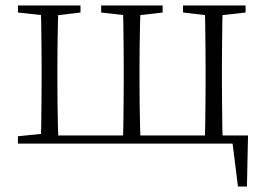

<svg xmlns="http://www.w3.org/2000/svg" viewBox="-20 -528 973 706"><path d="M130 0Q131 -24 131.5 -64.5Q132 -105 132.5 -148.5Q133 -192 133 -226V-283Q133 -316 132.5 -359.5Q132 -403 131.5 -443.5Q131 -484 130 -508H195Q194 -484 193 -443.5Q192 -403 191.5 -359.5Q191 -316 191 -283V-226Q191 -192 191.5 -148.5Q192 -105 193 -64.5Q194 -24 195 0ZM432 0Q433 -24 433.5 -64.5Q434 -105 434.5 -148.5Q435 -192 435 -226V-283Q435 -316 434.5 -359.5Q434 -403 433.5 -443.5Q433 -484 432 -508H497Q496 -484 495 -443.5Q494 -403 493.5 -359.5Q493 -316 493 -283V-226Q493 -192 493.5 -148.5Q494 -105 495 -64.5Q496 -24 497 0ZM733 0Q734 -24 734.5 -64.5Q735 -105 735.5 -148.5Q736 -192 736 -226V-283Q736 -316 735.5 -359.5Q735 -403 734.5 -443.5Q734 -484 733 -508H799Q798 -484 797.5 -443.5Q797 -403 796.5 -359.5Q796 -316 796 -283V-226Q796 -192 796.5 -148.5Q797 -105 797.5 -64.5Q798 -24 799 0ZM855 158 832 -26 863 0H163V-30H892L888 158ZM46 -482V-508H276V-482L175 -470H155ZM352 -482V-508H578V-482L475 -470H456ZM653 -482V-508H883V-482L776 -470H756ZM46 0V-27L155 -38H163V0Z"/></svg>

Font: Noto Serif HK ExtraLight
Style: Regular
Weight: 200
Designer: Ryoko NISHIZUKA 西塚涼子 (kana & ideographs); Frank Grießhammer (Latin, Greek & Cyrillic); Wenlong ZHANG 张文龙 (bopomofo); San
Foundry: Adobe
Version: Version 2.002-H1;hotconv 1.1.0;makeotfexe 2.6.0